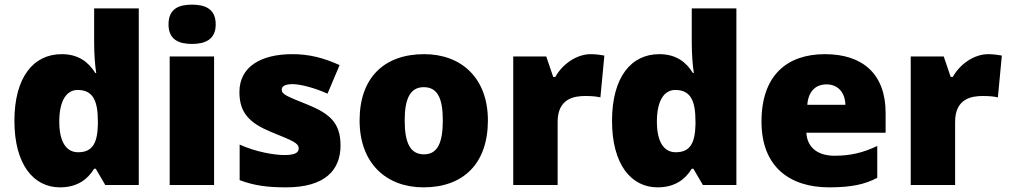

<svg xmlns="http://www.w3.org/2000/svg" viewBox="-20 -796 4341 826"><path d="M238 10C314 10 358 -26 385 -70H392L433 0H577V-760H385V-612C385 -565 389 -510 394 -482H390C361 -528 319 -563 245 -563C125 -563 42 -465 42 -276C42 -89 124 10 238 10ZM316 -141C268 -141 235 -181 235 -273C235 -366 268 -409 314 -409C381 -409 401 -361 401 -274V-259C399 -179 377 -141 316 -141Z M806 -776C750 -776 705 -759 705 -691C705 -625 750 -607 806 -607C861 -607 908 -625 908 -691C908 -759 861 -776 806 -776ZM901 -553H710V0H901Z M1445 -170C1445 -267 1399 -307 1303 -346C1211 -383 1192 -390 1192 -411C1192 -426 1209 -434 1239 -434C1272 -434 1334 -418 1389 -393L1441 -516C1372 -547 1311 -563 1238 -563C1101 -563 1010 -508 1010 -400C1010 -309 1055 -266 1147 -228C1240 -190 1265 -181 1265 -157C1265 -138 1246 -129 1203 -129C1161 -129 1081 -142 1011 -174V-21C1075 3 1132 10 1211 10C1379 10 1445 -65 1445 -170Z M2079 -278C2079 -461 1964 -563 1805 -563C1632 -563 1527 -461 1527 -278C1527 -93 1642 10 1802 10C1974 10 2079 -93 2079 -278ZM1721 -278C1721 -372 1745 -421 1803 -421C1863 -421 1885 -372 1885 -278C1885 -183 1863 -132 1804 -132C1744 -132 1721 -183 1721 -278Z M2522 -563C2459 -563 2399 -519 2369 -465H2360L2330 -553H2188V0H2379V-272C2379 -372 2450 -383 2498 -383C2533 -383 2550 -380 2563 -377L2580 -557C2569 -559 2543 -563 2522 -563Z M2809 10C2885 10 2929 -26 2956 -70H2963L3004 0H3148V-760H2956V-612C2956 -565 2960 -510 2965 -482H2961C2932 -528 2890 -563 2816 -563C2696 -563 2613 -465 2613 -276C2613 -89 2695 10 2809 10ZM2887 -141C2839 -141 2806 -181 2806 -273C2806 -366 2839 -409 2885 -409C2952 -409 2972 -361 2972 -274V-259C2970 -179 2948 -141 2887 -141Z M3529 -563C3366 -563 3256 -472 3256 -273C3256 -76 3380 10 3547 10C3643 10 3701 -3 3754 -31V-168C3693 -139 3639 -126 3570 -126C3492 -126 3452 -167 3449 -225H3790V-310C3790 -479 3690 -563 3529 -563ZM3536 -433C3588 -433 3616 -394 3617 -345H3453C3458 -406 3491 -433 3536 -433Z M4232 -563C4169 -563 4109 -519 4079 -465H4070L4040 -553H3898V0H4089V-272C4089 -372 4160 -383 4208 -383C4243 -383 4260 -380 4273 -377L4290 -557C4279 -559 4253 -563 4232 -563Z"/></svg>

Font: Noto Sans Gurmukhi Black
Style: Regular
Weight: 900
Designer: Jelle Bosma - Monotype Design Team
Foundry: Monotype Imaging Inc.
Version: Version 2.004